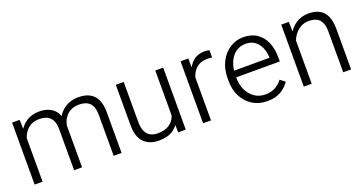

<svg xmlns="http://www.w3.org/2000/svg" viewBox="-34 -1033 2909 1538"><g transform="rotate(-20 1421.0 -264.0)"><path d="M139.6 0H71.8V-528.3H136.2L139.6 -420.4ZM94.2 -304.7Q97.2 -369.6 122.3 -422.6Q147.5 -475.6 193.6 -506.8Q239.7 -538.1 305.7 -538.1Q381.8 -538.1 429 -494.6Q476.1 -451.2 476.1 -352.1V0H408.2V-349.1Q408.2 -398.4 392.6 -427.2Q377 -456.1 348.9 -468.3Q320.8 -480.5 283.7 -480.5Q240.7 -480.5 210.9 -463.4Q181.2 -446.3 162.6 -418.5Q144 -390.6 135.5 -357.9Q127 -325.2 126.5 -293.9ZM429.7 -335Q432.6 -387.7 458 -434.1Q483.4 -480.5 529.3 -509.3Q575.2 -538.1 638.7 -538.1Q694.3 -538.1 733.4 -518.1Q772.5 -498 792.7 -455.8Q813 -413.6 813 -345.2V0H745.6V-345.7Q745.6 -398.4 730 -428Q714.4 -457.5 686.3 -469.2Q658.2 -481 621.1 -480.5Q585.4 -480.5 558.3 -467.8Q531.2 -455.1 513.2 -434.6Q495.1 -414.1 485.6 -389.6Q476.1 -365.2 475.1 -340.8Z M1292.5 -528.3H1359.9V0H1295.4L1292.5 -122.1ZM1337.4 -224.6Q1337.4 -157.2 1316.7 -104.2Q1295.9 -51.3 1250.2 -20.8Q1204.6 9.8 1129.4 9.8Q1051.8 9.8 1003.9 -36.1Q956.1 -82 956.1 -189.5V-528.3H1023.4V-188.5Q1023.4 -134.8 1039.3 -104Q1055.2 -73.2 1081.3 -60.8Q1107.4 -48.3 1138.2 -48.3Q1201.2 -48.3 1237.5 -72.3Q1273.9 -96.2 1289.3 -136.5Q1304.7 -176.8 1304.7 -223.6Z M1575.2 0H1507.8V-528.3H1573.7L1575.2 -441.9ZM1755.4 -470.2Q1744.6 -472.2 1735.4 -472.9Q1726.1 -473.6 1714.4 -473.6Q1666.5 -473.6 1634 -451.4Q1601.6 -429.2 1584.2 -391.1Q1566.9 -353 1564.5 -305.7L1541.5 -295.9Q1541.5 -363.8 1560.3 -418.5Q1579.1 -473.1 1617.9 -505.6Q1656.7 -538.1 1717.3 -538.1Q1727.5 -538.1 1739.3 -536.1Q1751 -534.2 1756.3 -531.7Z M2053.7 9.8Q1983.9 9.8 1929.9 -23.4Q1876 -56.6 1845.7 -115Q1815.4 -173.3 1815.4 -248V-269.5Q1815.4 -352.1 1847.2 -412.4Q1878.9 -472.7 1930.9 -505.4Q1982.9 -538.1 2043 -538.1Q2112.8 -538.1 2159.9 -506.1Q2207 -474.1 2230.7 -418.7Q2254.4 -363.3 2254.4 -292V-254.9H1856V-311H2187V-317.4Q2185.5 -359.4 2169.9 -397Q2154.3 -434.6 2123 -458.3Q2091.8 -481.9 2043 -481.9Q1995.6 -481.9 1959.5 -455.6Q1923.3 -429.2 1903.1 -381.3Q1882.8 -333.5 1882.8 -269.5V-248Q1882.8 -192.4 1904.5 -146.5Q1926.3 -100.6 1965.6 -73.2Q2004.9 -45.9 2057.1 -45.9Q2104 -45.9 2139.4 -64Q2174.8 -82 2202.6 -118.2L2244.1 -86.4Q2218.8 -47.9 2172.9 -19Q2127 9.8 2053.7 9.8Z M2433.6 0H2366.2V-528.3H2430.7L2433.6 -415.5ZM2389.2 -304.7Q2392.1 -369.6 2418.9 -422.6Q2445.8 -475.6 2492.4 -506.8Q2539.1 -538.1 2600.6 -538.1Q2653.3 -538.1 2691.2 -518.6Q2729 -499 2749.3 -456.5Q2769.5 -414.1 2769.5 -344.7V0H2702.1V-345.2Q2702.1 -396 2687.7 -425.8Q2673.3 -455.6 2646.7 -468Q2620.1 -480.5 2583 -480.5Q2543.5 -480.5 2513.2 -463.4Q2482.9 -446.3 2461.9 -418.5Q2440.9 -390.6 2429.9 -357.9Q2418.9 -325.2 2418.5 -293.9Z"/></g></svg>

Font: Heebo Light
Style: Regular
Weight: 300
Designer: Oded Ezer
Foundry: Ezer Type House
Version: Version 3.100